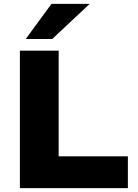

<svg xmlns="http://www.w3.org/2000/svg" viewBox="-20 -965 708 985"><path d="M82 0V-705H281V-163H636V0ZM112 -765 244 -945H440L248 -765Z"/></svg>

Font: Nunito Sans 10pt SemiExpanded Black
Style: Regular
Weight: 900
Width: 6
Designer: Vernon Adams
Foundry: Vernon Adams
Version: Version 3.101;gftools[0.9.27]